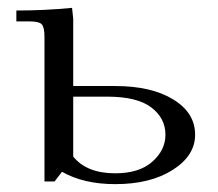

<svg xmlns="http://www.w3.org/2000/svg" viewBox="-20 -466 559 493"><path d="M22 -411.1V-439Q94.7 -439 165 -445.8L168 -418V-245.1H275.9Q368.7 -245.1 424.8 -210.7Q481 -176.3 481 -120.1Q481 -66.4 423.6 -29.8Q366.2 6.8 275.9 6.8Q194.8 6.8 139.2 -24.9L120.1 0H94.2V-371.1Q94.2 -396 87.2 -403.6Q80.1 -411.1 55.2 -411.1ZM168 -64Q202.6 -21 275.9 -21Q337.4 -21 371.1 -50.8Q404.8 -80.6 404.8 -120.1Q404.8 -162.6 368.4 -190.2Q332 -217.8 255.9 -217.8H168Z"/></svg>

Font: Dihjauti
Style: Regular
Weight: 400
Designer: T. Christopher White
Version: Version 3.0.0